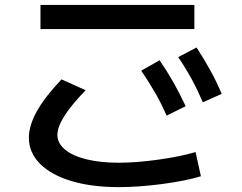

<svg xmlns="http://www.w3.org/2000/svg" viewBox="-20 -728 978 776"><path d="M96.7 -170.9Q96.7 -220.7 128.9 -278.3Q161.1 -335.9 228.5 -407.2L326.2 -363.3Q211.9 -246.1 211.9 -182.6Q211.9 -149.4 242.4 -123.8Q272.9 -98.1 329.1 -84.2Q385.3 -70.3 459 -70.3Q530.3 -70.3 618.2 -82.5Q706.1 -94.7 770.5 -113.3L792 -15.6Q729 3.4 634.3 15.9Q539.6 28.3 459 28.3Q350.6 28.3 268.6 3.7Q186.5 -21 141.6 -66.2Q96.7 -111.3 96.7 -170.9ZM143.6 -708H765.6V-610.4H143.6ZM550.8 -442.4 625 -484.4Q656.2 -439 681.2 -394.8Q706.1 -350.6 730.5 -298.8L653.3 -260.7Q632.8 -308.1 607.9 -351.6Q583 -395 550.8 -442.4ZM700.2 -497.1 774.4 -536.1Q806.2 -487.3 830.8 -442.4Q855.5 -397.5 876 -348.6L799.8 -314.5Q779.3 -362.8 755.4 -407Q731.4 -451.2 700.2 -497.1Z"/></svg>

Font: Pretendard SemiBold
Style: Regular
Weight: 600
Designer: Base glyphs from Inter by Rasmus Andersson; Hangeul glyphs from Noto Sans CJK(Source Han Sans) by Jang Soo-young and Kan
Foundry: Kil Hyung-jin
Version: Version 1.309